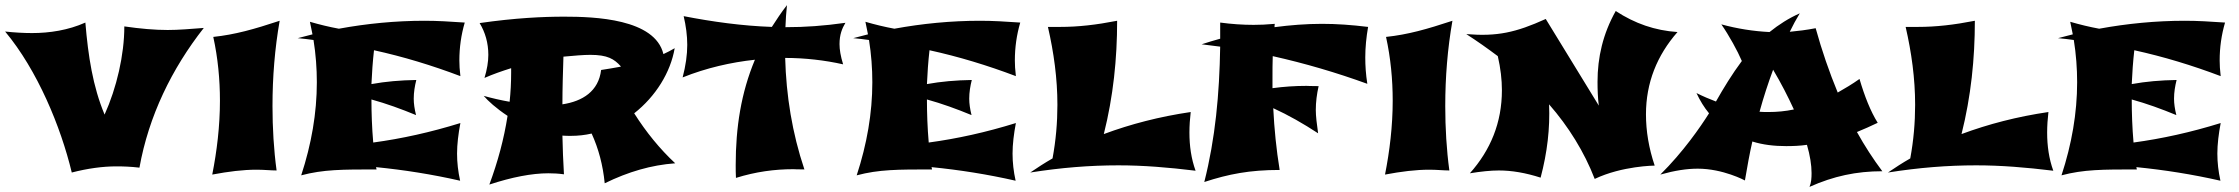

<svg xmlns="http://www.w3.org/2000/svg" viewBox="-35 -663 8734 749"><path d="M760 -554C707 -550 662 -546 619 -546C569 -546 512 -551 450 -560C450 -449 420 -320 373 -216C327 -326 309 -444 298 -575C231 -545 158 -534 90 -534C58 -534 22 -536 -15 -540C111 -389 202 -169 245 10C307 -6 366 -14 419 -14C446 -14 475 -13 509 -9C545 -210 635 -395 760 -554Z M1056 -582C956 -549 882 -528 797 -519C815 -437 823 -353 823 -270C823 -171 811 -73 793 18C857 6 913 -1 966 -1C996 -1 1020 2 1044 2C1033 -79 1028 -164 1028 -249C1028 -362 1037 -474 1056 -582Z M1434 -2 1432 -11C1542 0 1650 17 1760 42C1752 6 1748 -29 1748 -64C1748 -100 1753 -141 1761 -183C1645 -147 1532 -122 1421 -107C1416 -164 1414 -222 1414 -275C1472 -259 1530 -238 1588 -214C1582 -238 1579 -259 1579 -278C1579 -303 1583 -327 1589 -351C1527 -350 1469 -345 1414 -335C1416 -379 1419 -423 1424 -467C1538 -442 1650 -408 1761 -366C1758 -390 1757 -411 1757 -427C1757 -478 1764 -527 1778 -575C1720 -579 1671 -582 1621 -582C1508 -582 1396 -571 1287 -551C1249 -558 1212 -567 1174 -578L1184 -529L1126 -514H1128C1148 -512 1168 -510 1188 -507C1197 -451 1201 -396 1201 -342C1201 -222 1180 -101 1140 21C1227 -2 1300 -2 1434 -2Z M2599 -26C2539 -82 2486 -147 2439 -221C2523 -287 2581 -381 2597 -475C2582 -466 2568 -459 2553 -452C2520 -590 2284 -598 2166 -598C2082 -598 1975 -593 1836 -573C1858 -537 1870 -495 1870 -449C1870 -422 1865 -392 1855 -359C1889 -374 1924 -386 1959 -397V-379C1959 -341 1957 -303 1953 -266C1919 -272 1884 -280 1852 -289C1868 -270 1901 -240 1945 -211C1931 -121 1907 -32 1874 57C1962 28 2040 13 2104 13C2123 13 2144 14 2165 17C2162 -33 2160 -84 2159 -134C2170 -133 2181 -133 2192 -133C2220 -133 2247 -136 2273 -142C2300 -83 2317 -19 2324 52C2416 7 2505 -19 2599 -26ZM2268 -449C2335 -449 2361 -433 2387 -404H2386C2386 -404 2386 -403 2387 -403C2361 -398 2335 -394 2310 -390C2300 -307 2238 -268 2159 -256C2159 -317 2161 -380 2163 -442C2205 -446 2242 -449 2268 -449Z M3103 -2C3055 -145 3032 -290 3028 -437C3105 -437 3183 -428 3254 -412C3244 -445 3240 -470 3240 -491C3240 -528 3250 -552 3263 -574C3178 -562 3105 -557 3032 -557H3029C3030 -586 3032 -614 3035 -643C3013 -615 2994 -586 2976 -558C2861 -562 2745 -578 2632 -600C2641 -562 2646 -524 2646 -488C2646 -449 2640 -407 2628 -361C2720 -398 2817 -420 2910 -430C2856 -301 2835 -166 2835 -19C2835 -4 2835 16 2836 31C2913 7 2987 -3 3060 -3C3065 -3 3071 -2 3103 -2Z M3601 -2 3599 -11C3709 0 3817 17 3927 42C3919 6 3915 -29 3915 -64C3915 -100 3920 -141 3928 -183C3812 -147 3699 -122 3588 -107C3583 -164 3581 -222 3581 -275C3639 -259 3697 -238 3755 -214C3749 -238 3746 -259 3746 -278C3746 -303 3750 -327 3756 -351C3694 -350 3636 -345 3581 -335C3583 -379 3586 -423 3591 -467C3705 -442 3817 -408 3928 -366C3925 -390 3924 -411 3924 -427C3924 -478 3931 -527 3945 -575C3887 -579 3838 -582 3788 -582C3675 -582 3563 -571 3454 -551C3416 -558 3379 -567 3341 -578L3351 -529L3293 -514H3295C3315 -512 3335 -510 3355 -507C3364 -451 3368 -396 3368 -342C3368 -222 3347 -101 3307 21C3394 -2 3467 -2 3601 -2Z M4629 3C4612 -44 4605 -94 4605 -146C4605 -173 4607 -200 4610 -226C4488 -208 4376 -179 4271 -140C4308 -287 4323 -434 4323 -582C4241 -566 4172 -558 4100 -558H4053C4076 -458 4090 -357 4090 -254C4090 -185 4084 -115 4071 -45C4041 -28 4012 -9 3984 10C4104 -9 4217 -18 4328 -18C4425 -18 4522 -10 4629 3Z M4957 0C4944 -80 4936 -160 4932 -241C4991 -214 5049 -181 5107 -143C5102 -178 5098 -210 5098 -234C5098 -265 5102 -296 5109 -327C5074 -327 5068 -328 5062 -328C5017 -328 4973 -325 4929 -319V-360C4929 -388 4929 -416 4930 -444C5055 -416 5178 -380 5299 -336C5293 -374 5291 -407 5291 -439C5291 -478 5295 -518 5302 -558C5236 -566 5179 -570 5122 -570C5060 -570 4998 -565 4937 -557C4937 -561 4937 -565 4938 -570C4906 -567 4879 -566 4855 -566C4814 -566 4769 -569 4725 -575V-512C4700 -505 4676 -498 4652 -490H4654L4725 -481C4722 -295 4706 -123 4663 47C4758 16 4840 0 4957 0ZM5631 -582C5531 -549 5457 -528 5372 -519C5390 -437 5398 -353 5398 -270C5398 -171 5386 -73 5368 18C5432 6 5488 -1 5541 -1C5571 -1 5595 2 5619 2C5608 -79 5603 -164 5603 -249C5603 -362 5612 -474 5631 -582Z M6509 -538C6421 -544 6343 -571 6268 -620C6218 -531 6197 -439 6197 -344C6197 -314 6198 -282 6202 -251L5995 -589C5878 -536 5805 -520 5685 -530C5727 -503 5768 -474 5808 -444C5819 -396 5824 -352 5824 -311C5824 -185 5780 -78 5699 13C5742 6 5780 2 5812 2C5862 2 5916 11 5975 30C6001 -68 6012 -163 6008 -256C6084 -169 6145 -71 6186 35C6293 -16 6420 -17 6420 -17C6397 -85 6386 -152 6386 -217C6386 -340 6429 -447 6509 -538Z M7290 -184C7262 -229 7239 -287 7219 -355C7191 -335 7162 -318 7134 -302C7101 -382 7072 -466 7048 -553C7012 -546 6979 -542 6947 -539C6959 -564 6972 -588 6986 -611C6943 -592 6904 -567 6868 -538C6806 -541 6742 -551 6680 -568C6710 -525 6744 -463 6760 -425C6722 -374 6689 -320 6659 -267C6635 -276 6609 -287 6583 -300C6597 -270 6613 -244 6632 -221C6598 -167 6531 -70 6442 18C6499 2 6546 -5 6588 -5C6687 -5 6772 41 6772 41C6781 -12 6790 -63 6801 -111C6842 -98 6887 -93 6933 -93C6959 -93 6987 -94 7014 -98C7026 -57 7032 -19 7032 12C7032 31 7031 49 7024 66C7118 24 7207 5 7308 5C7272 -43 7239 -94 7209 -148C7236 -159 7263 -171 7290 -184ZM6963 -236C6930 -229 6897 -226 6864 -226C6852 -226 6841 -226 6829 -227C6845 -285 6863 -340 6882 -391C6913 -339 6940 -286 6963 -236Z M7975 3C7958 -44 7951 -94 7951 -146C7951 -173 7953 -200 7956 -226C7834 -208 7722 -179 7617 -140C7654 -287 7669 -434 7669 -582C7587 -566 7518 -558 7446 -558H7399C7422 -458 7436 -357 7436 -254C7436 -185 7430 -115 7417 -45C7387 -28 7358 -9 7330 10C7450 -9 7563 -18 7674 -18C7771 -18 7868 -10 7975 3Z M8301 -2 8299 -11C8409 0 8517 17 8627 42C8619 6 8615 -29 8615 -64C8615 -100 8620 -141 8628 -183C8512 -147 8399 -122 8288 -107C8283 -164 8281 -222 8281 -275C8339 -259 8397 -238 8455 -214C8449 -238 8446 -259 8446 -278C8446 -303 8450 -327 8456 -351C8394 -350 8336 -345 8281 -335C8283 -379 8286 -423 8291 -467C8405 -442 8517 -408 8628 -366C8625 -390 8624 -411 8624 -427C8624 -478 8631 -527 8645 -575C8587 -579 8538 -582 8488 -582C8375 -582 8263 -571 8154 -551C8116 -558 8079 -567 8041 -578L8051 -529L7993 -514H7995C8015 -512 8035 -510 8055 -507C8064 -451 8068 -396 8068 -342C8068 -222 8047 -101 8007 21C8094 -2 8167 -2 8301 -2Z"/></svg>

Font: Shojumaru
Style: Regular
Weight: 400
Designer: Astigmatic (AOETI)
Foundry: Astigmatic (AOETI)
Version: Version 1.000